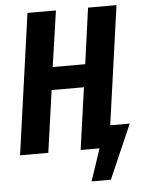

<svg xmlns="http://www.w3.org/2000/svg" viewBox="-58 -738 702 941"><g transform="rotate(-5 293.5 -267.0)"><path d="M565 -108 449 158H354L407 0H314L357 -305H198L155 0H16L113 -692H253L213 -417H373L411 -692H551L469 -108Z"/></g></svg>

Font: Fira Sans Compressed SemiBold
Style: Italic
Weight: 600
Width: 1
Italic angle: -8°
Designer: bBox Type GmbH & Carrois Corporate GbR & Edenspiekermann AG
Foundry: bBox Type GmbH & Carrois Corporate GbR & Edenspiekermann AG
Version: Version 4.301